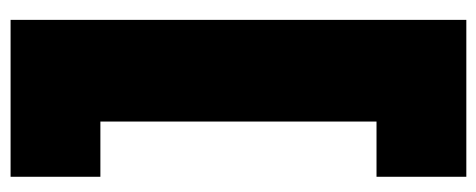

<svg xmlns="http://www.w3.org/2000/svg" viewBox="-296 -532 923 372"><g transform="rotate(-90 166.0 -345.5)"><path d="M10 -78H117V-613H10V-787H314V96H10Z"/></g></svg>

Font: Readiness ExtraBold
Style: Regular
Weight: 800
Designer: Katatrad Team
Foundry: CadsonDemak
Version: Version 1.00;January 16, 2020;FontCreator 12.0.0.2550 64-bit